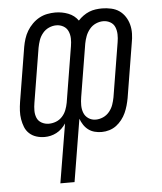

<svg xmlns="http://www.w3.org/2000/svg" viewBox="-53 -574 706 836"><g transform="rotate(-5 300.0 -156.5)"><path d="M177 215 220 -43Q212 -31 201.5 -21Q191 -11 178.5 -4.5Q166 2 153 5Q140 8 127 8Q108 8 90.5 2.5Q73 -3 60 -15Q47 -27 40.5 -43.5Q34 -60 31 -78Q28 -96 29 -115Q30 -134 33 -153L72 -391Q75 -408 80.5 -425.5Q86 -443 95.5 -459Q105 -475 119 -489Q133 -503 149.5 -512Q166 -521 184 -524.5Q202 -528 219 -528Q249 -528 276 -517.5Q303 -507 319 -484Q329 -495 341.5 -504Q354 -513 367.5 -518.5Q381 -524 395.5 -526Q410 -528 424 -528Q444 -528 464 -523.5Q484 -519 499 -508.5Q514 -498 524.5 -482Q535 -466 540 -447Q545 -428 544.5 -407.5Q544 -387 540 -367L501 -129Q498 -113 493.5 -97Q489 -81 482 -65.5Q475 -50 464 -36Q453 -22 439.5 -12Q426 -2 409.5 3Q393 8 376 8Q360 8 345 4Q330 0 318 -9Q306 -18 297.5 -31Q289 -44 284 -58L239 215ZM150 -48Q166 -48 181.5 -54Q197 -60 208.5 -72.5Q220 -85 226 -100.5Q232 -116 235 -132L275 -376Q278 -393 277.5 -410Q277 -427 270.5 -441.5Q264 -456 250 -464Q236 -472 219 -472Q203 -472 187 -465Q171 -458 159.5 -444Q148 -430 142.5 -414Q137 -398 134 -382L95 -144Q92 -127 92 -110Q92 -93 98 -78.5Q104 -64 118.5 -56Q133 -48 150 -48ZM355 -48Q371 -48 387 -55Q403 -62 414.5 -76Q426 -90 431.5 -106Q437 -122 440 -138L479 -376Q482 -393 481.5 -410Q481 -427 475 -441.5Q469 -456 455 -464Q441 -472 424 -472Q408 -472 392 -465Q376 -458 364.5 -444Q353 -430 347 -414Q341 -398 338 -382L300 -151Q297 -133 297 -115.5Q297 -98 303 -82.5Q309 -67 323 -57.5Q337 -48 355 -48Z"/></g></svg>

Font: Iosevka Light Extended Oblique
Style: Regular
Weight: 300
Width: 7
Italic angle: -9°
Monospace: yes
Designer: Belleve Invis
Foundry: Belleve Invis
Version: Version 32.5.0; ttfautohint (v1.8.4)